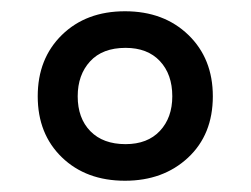

<svg xmlns="http://www.w3.org/2000/svg" viewBox="-20 -744 445 341"><path d="M202 -423Q133 -423 90 -464.5Q47 -506 47 -573Q47 -640 90 -682Q133 -724 202 -724Q271 -724 314.5 -682Q358 -640 358 -573Q358 -505 314 -464Q270 -423 202 -423ZM203 -488Q242 -488 264 -511.5Q286 -535 286 -573Q286 -612 264 -635.5Q242 -659 203 -659Q162 -659 140 -635Q118 -611 118 -573Q118 -534 140.5 -511Q163 -488 203 -488Z"/></svg>

Font: Noto Sans Malayalam SemiCondensed Medium
Style: Regular
Weight: 500
Width: 4
Designer: Jelle Bosma - Monotype Design Team
Foundry: Monotype Imaging Inc.
Version: Version 2.104; ttfautohint (v1.8.4.7-5d5b)